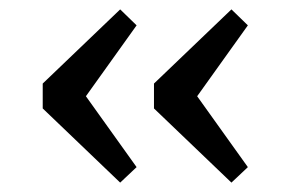

<svg xmlns="http://www.w3.org/2000/svg" viewBox="-20 -441 620 409"><path d="M473 -52 308 -210V-263L473 -421L508 -387L400 -236L508 -85ZM236 -52 71 -210V-263L236 -421L271 -387L163 -236L271 -85Z"/></svg>

Font: Sometype Mono Medium
Style: Regular
Weight: 500
Monospace: yes
Designer: Ryoichi Tsunekawa
Foundry: Dharma Type
Version: Version 1.000; ttfautohint (v1.8.3)